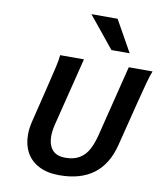

<svg xmlns="http://www.w3.org/2000/svg" viewBox="-104 -1067 996 1164"><g transform="rotate(10 394.5 -485.0)"><path d="M729 -495.6 662.1 -229.5Q601.1 12.2 340.8 12.2Q266.1 12.2 214.6 -14.4Q163.1 -41 137.2 -88.1Q111.3 -135.3 111.3 -197.3Q111.3 -235.8 121.6 -278.3L174.8 -495.6Q196.8 -584 207.3 -631.8Q217.8 -679.7 219.7 -705.6H366.2L261.2 -284.7Q251.5 -244.1 251.5 -212.4Q251.5 -160.6 277.1 -129.6Q302.7 -98.6 358.9 -98.6Q410.2 -98.6 444.3 -119.1Q478.5 -139.6 499.3 -177.2Q520 -214.8 533.7 -270.5L642.1 -705.6H788.6Q777.3 -679.2 764.2 -630.9Q751 -582.5 729 -495.6ZM524.4 -983.4 632.8 -790H520.5L363.3 -983.4Z"/></g></svg>

Font: Lesson One
Style: Bold Italic
Weight: 700
Italic angle: -14°
Designer: But Ko, Victor Gaultney, Annie Olsen, Julie Remington, Don Collingsworth, Eric Hays, Becca Hirsbrunner
Version: Version 1.100